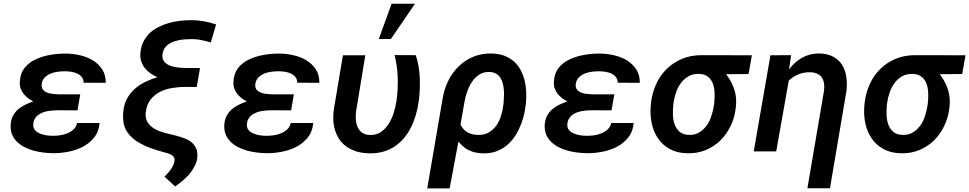

<svg xmlns="http://www.w3.org/2000/svg" viewBox="-20 -832 5325 1055"><path d="M38.6 -145.5Q37.1 -114.7 46.9 -91.8Q56.6 -68.8 74.7 -51.8Q92.3 -34.7 115.7 -22.9Q139.2 -11.2 165.5 -3.9Q191.4 2.9 218 6.1Q244.6 9.3 268.6 9.8Q307.6 10.3 349.6 2.9Q391.6 -4.4 428.2 -22Q467.3 -40.5 495.1 -73.7Q522.9 -106.9 527.3 -156.2H403.8Q399.4 -134.8 384.5 -121.1Q369.6 -107.4 350.1 -99.6Q330.6 -91.3 308.8 -88.4Q287.1 -85.4 268.6 -85.9Q254.9 -85.9 237.1 -88.1Q219.2 -90.3 203.6 -96.7Q194.3 -100.1 186.3 -105Q178.2 -109.9 172.9 -116.7Q166.5 -123.5 164.1 -132.6Q161.6 -141.6 163.1 -153.3Q164.6 -166 169.4 -175.8Q174.3 -185.5 181.6 -192.9Q188.5 -200.2 197.3 -205.3Q206.1 -210.4 215.8 -214.4Q235.8 -221.7 258.5 -223.9Q281.2 -226.1 301.3 -226.1L405.8 -225.6L420.9 -313.5H303.7Q289.6 -314 271.7 -315.7Q253.9 -317.4 239.3 -323.2Q230.5 -326.7 223.4 -332Q216.3 -337.4 212.4 -345.2Q210 -350.6 209 -357.4Q208 -364.3 209.5 -372.6Q212.9 -394 226.8 -407.2Q240.7 -420.4 259.3 -428.2Q277.8 -435.5 298.6 -438Q319.3 -440.4 336.9 -440.4Q353 -440.4 370.8 -437.7Q388.7 -435.1 404.3 -428.2Q418.9 -421.4 429.2 -408.9Q439.5 -396.5 439.5 -377.4L561 -377Q561.5 -419.9 542 -450Q522.5 -480 491.7 -499.5Q460.4 -518.6 422.6 -527.6Q384.8 -536.6 347.2 -537.6Q306.6 -538.6 259.3 -531Q211.9 -523.4 172.9 -504.4Q135.3 -486.3 112.8 -456.1Q90.3 -425.8 88.9 -379.9Q87.9 -361.3 93.5 -345.7Q99.1 -330.1 109.4 -316.9Q119.6 -303.7 133.3 -293.2Q147 -282.7 162.6 -274.9Q139.2 -266.6 117.2 -255.9Q95.2 -245.1 78.1 -230Q61 -214.4 50.5 -193.6Q40 -172.9 38.6 -145.5Z M1138.2 -598.6 1167.5 -697.8Q1134.3 -709 1099.9 -715.1Q1065.4 -721.2 1030.3 -721.2Q1000 -721.2 968.3 -717.5Q936.5 -713.9 906.2 -705.1Q875.5 -696.3 848.1 -682.1Q820.8 -668 799.8 -647.5Q778.8 -626 765.9 -598.4Q752.9 -570.8 751 -535.2Q750 -511.7 757.1 -491.9Q764.2 -472.2 776.9 -457Q789.6 -440.9 807.1 -428.7Q824.7 -416.5 845.2 -408.2Q808.6 -397 776.1 -380.9Q743.7 -364.7 718.3 -341.8Q692.9 -318.4 676.5 -287.1Q660.2 -255.9 657.2 -215.3Q651.4 -148.4 677.7 -108.4Q704.1 -68.4 750 -44.9Q774.9 -29.8 805.4 -19Q835.9 -8.3 868.7 1L896 8.8Q904.3 11.2 912.6 14.4Q920.9 17.6 927.2 22.5Q933.6 27.8 937 34.9Q940.4 42 939 52.2Q937 65.4 931.4 77.1Q925.8 88.9 918 99.6Q910.6 110.4 901.6 120.1Q892.6 129.9 883.8 138.7L942.4 192.4Q961.9 179.2 982.9 161.6Q1003.9 144 1022 123Q1039.1 102.1 1051 78.1Q1063 54.2 1064.5 28.8Q1065.9 0 1056.4 -19.3Q1046.9 -38.6 1030.8 -51.8Q1014.2 -64.5 992.2 -72.5Q970.2 -80.6 946.3 -86.9L900.4 -98.1Q876.5 -104 853.5 -112.5Q830.6 -121.1 813.5 -135.3Q795.9 -148.9 786.6 -168.9Q777.3 -189 781.2 -217.3Q786.6 -259.3 808.1 -285.9Q829.6 -312.5 859.9 -327.6Q890.1 -342.8 926.8 -348.6Q963.4 -354.5 999.5 -354.5L1061 -354L1079.1 -458L1002.4 -458.5Q989.7 -458.5 974.4 -459.5Q959 -460.4 943.8 -463.4Q928.2 -465.8 914.3 -471.2Q900.4 -476.6 890.1 -485.8Q879.9 -494.1 875.2 -507.1Q870.6 -520 873.5 -538.1Q876 -553.2 883.1 -564.7Q890.1 -576.2 900.9 -585Q909.7 -592.3 921.1 -597.9Q932.6 -603.5 945.3 -606.9Q967.3 -613.8 991.2 -615.5Q1015.1 -617.2 1034.7 -617.2Q1061.5 -617.2 1087.2 -611.8Q1112.8 -606.4 1138.2 -598.6Z M1212.4 -145.5Q1210.9 -114.7 1220.7 -91.8Q1230.5 -68.8 1248.5 -51.8Q1266.1 -34.7 1289.6 -22.9Q1313 -11.2 1339.4 -3.9Q1365.2 2.9 1391.8 6.1Q1418.5 9.3 1442.4 9.8Q1481.4 10.3 1523.4 2.9Q1565.4 -4.4 1602.1 -22Q1641.1 -40.5 1668.9 -73.7Q1696.8 -106.9 1701.2 -156.2H1577.6Q1573.2 -134.8 1558.3 -121.1Q1543.5 -107.4 1523.9 -99.6Q1504.4 -91.3 1482.7 -88.4Q1460.9 -85.4 1442.4 -85.9Q1428.7 -85.9 1410.9 -88.1Q1393.1 -90.3 1377.4 -96.7Q1368.2 -100.1 1360.1 -105Q1352.1 -109.9 1346.7 -116.7Q1340.3 -123.5 1337.9 -132.6Q1335.4 -141.6 1336.9 -153.3Q1338.4 -166 1343.3 -175.8Q1348.1 -185.5 1355.5 -192.9Q1362.3 -200.2 1371.1 -205.3Q1379.9 -210.4 1389.6 -214.4Q1409.7 -221.7 1432.4 -223.9Q1455.1 -226.1 1475.1 -226.1L1579.6 -225.6L1594.7 -313.5H1477.5Q1463.4 -314 1445.6 -315.7Q1427.7 -317.4 1413.1 -323.2Q1404.3 -326.7 1397.2 -332Q1390.1 -337.4 1386.2 -345.2Q1383.8 -350.6 1382.8 -357.4Q1381.8 -364.3 1383.3 -372.6Q1386.7 -394 1400.6 -407.2Q1414.6 -420.4 1433.1 -428.2Q1451.7 -435.5 1472.4 -438Q1493.2 -440.4 1510.7 -440.4Q1526.9 -440.4 1544.7 -437.7Q1562.5 -435.1 1578.1 -428.2Q1592.8 -421.4 1603 -408.9Q1613.3 -396.5 1613.3 -377.4L1734.9 -377Q1735.4 -419.9 1715.8 -450Q1696.3 -480 1665.5 -499.5Q1634.3 -518.6 1596.4 -527.6Q1558.6 -536.6 1521 -537.6Q1480.5 -538.6 1433.1 -531Q1385.7 -523.4 1346.7 -504.4Q1309.1 -486.3 1286.6 -456.1Q1264.2 -425.8 1262.7 -379.9Q1261.7 -361.3 1267.3 -345.7Q1272.9 -330.1 1283.2 -316.9Q1293.5 -303.7 1307.1 -293.2Q1320.8 -282.7 1336.4 -274.9Q1313 -266.6 1291 -255.9Q1269 -245.1 1252 -230Q1234.9 -214.4 1224.4 -193.6Q1213.9 -172.9 1212.4 -145.5Z M1987.3 -528.3H1864.3L1814.9 -233.9Q1806.2 -176.8 1816.9 -131.6Q1827.6 -86.4 1852.5 -55.7Q1877.4 -24.9 1917.2 -7.6Q1957 9.8 2010.7 10.7Q2051.8 11.2 2085.7 1.5Q2119.6 -8.3 2147.5 -26.4Q2175.3 -44.9 2197.8 -71Q2220.2 -97.2 2235.8 -127.4Q2253.4 -161.6 2264.6 -199.7Q2275.9 -237.8 2281.2 -278.3Q2289.1 -340.8 2286.6 -404.5Q2284.2 -468.3 2264.6 -528.8L2147.9 -529.3Q2163.6 -468.3 2165.5 -404.8Q2167.5 -341.3 2158.7 -278.3Q2154.3 -248.5 2144 -214.1Q2133.8 -179.7 2115.7 -151.9Q2099.1 -125 2074.2 -107.4Q2049.3 -89.8 2014.6 -90.3Q1986.3 -90.8 1969.7 -103Q1953.1 -115.2 1944.8 -134.3Q1936.5 -152.8 1935.1 -176.3Q1933.6 -199.7 1937 -222.7ZM2131.8 -811.5 2061.5 -617.7H2127.9L2260.3 -811.5Z M2868.2 -251.5 2869.6 -262.2Q2873 -294.9 2871.3 -328.1Q2869.6 -361.3 2862.3 -392.1Q2854 -422.4 2839.8 -448.7Q2825.7 -475.1 2803.7 -494.6Q2781.7 -513.7 2752 -525.4Q2722.2 -537.1 2683.6 -538.1Q2627.9 -539.6 2580.8 -520.3Q2533.7 -501 2499 -465.8Q2462.9 -430.7 2440.7 -383.1Q2418.5 -335.4 2410.6 -281.7L2327.6 203.1H2450.7L2499 -54.2Q2508.8 -42 2519.5 -32.2Q2530.3 -22.5 2542 -14.6Q2562 -2 2585.2 4.2Q2608.4 10.3 2633.8 10.7Q2670.9 11.7 2701.7 1.5Q2732.4 -8.8 2757.3 -27.3Q2781.2 -45.4 2800.3 -70.6Q2819.3 -95.7 2832.5 -125Q2846.7 -154.3 2855.5 -186.5Q2864.3 -218.8 2868.2 -251.5ZM2746.6 -261.7 2745.1 -251.5Q2741.7 -222.7 2732.4 -193.6Q2723.1 -164.6 2707 -141.6Q2689.9 -118.7 2665.5 -104.2Q2641.1 -89.8 2607.4 -90.8Q2591.8 -90.8 2577.9 -94Q2564 -97.2 2552.2 -103Q2539.1 -109.9 2528.3 -121.1Q2517.6 -132.3 2510.3 -147.9L2532.7 -274.4Q2537.6 -301.3 2547.6 -330.1Q2557.6 -358.9 2574.2 -383.3Q2590.3 -407.2 2614 -422.4Q2637.7 -437.5 2670.4 -436.5Q2691.9 -435.5 2706.5 -426.8Q2721.2 -418 2730 -403.8Q2739.3 -389.2 2743.4 -371.1Q2747.6 -353 2749 -334Q2750 -314.9 2749 -296.1Q2748 -277.3 2746.6 -261.7Z M2973.1 -145.5Q2971.7 -114.7 2981.4 -91.8Q2991.2 -68.8 3009.3 -51.8Q3026.9 -34.7 3050.3 -22.9Q3073.7 -11.2 3100.1 -3.9Q3126 2.9 3152.6 6.1Q3179.2 9.3 3203.1 9.8Q3242.2 10.3 3284.2 2.9Q3326.2 -4.4 3362.8 -22Q3401.9 -40.5 3429.7 -73.7Q3457.5 -106.9 3461.9 -156.2H3338.4Q3334 -134.8 3319.1 -121.1Q3304.2 -107.4 3284.7 -99.6Q3265.1 -91.3 3243.4 -88.4Q3221.7 -85.4 3203.1 -85.9Q3189.5 -85.9 3171.6 -88.1Q3153.8 -90.3 3138.2 -96.7Q3128.9 -100.1 3120.8 -105Q3112.8 -109.9 3107.4 -116.7Q3101.1 -123.5 3098.6 -132.6Q3096.2 -141.6 3097.7 -153.3Q3099.1 -166 3104 -175.8Q3108.9 -185.5 3116.2 -192.9Q3123 -200.2 3131.8 -205.3Q3140.6 -210.4 3150.4 -214.4Q3170.4 -221.7 3193.1 -223.9Q3215.8 -226.1 3235.8 -226.1L3340.3 -225.6L3355.5 -313.5H3238.3Q3224.1 -314 3206.3 -315.7Q3188.5 -317.4 3173.8 -323.2Q3165 -326.7 3158 -332Q3150.9 -337.4 3147 -345.2Q3144.5 -350.6 3143.6 -357.4Q3142.6 -364.3 3144 -372.6Q3147.5 -394 3161.4 -407.2Q3175.3 -420.4 3193.8 -428.2Q3212.4 -435.5 3233.2 -438Q3253.9 -440.4 3271.5 -440.4Q3287.6 -440.4 3305.4 -437.7Q3323.2 -435.1 3338.9 -428.2Q3353.5 -421.4 3363.8 -408.9Q3374 -396.5 3374 -377.4L3495.6 -377Q3496.1 -419.9 3476.6 -450Q3457 -480 3426.3 -499.5Q3395 -518.6 3357.2 -527.6Q3319.3 -536.6 3281.7 -537.6Q3241.2 -538.6 3193.8 -531Q3146.5 -523.4 3107.4 -504.4Q3069.8 -486.3 3047.4 -456.1Q3024.9 -425.8 3023.4 -379.9Q3022.5 -361.3 3028.1 -345.7Q3033.7 -330.1 3043.9 -316.9Q3054.2 -303.7 3067.9 -293.2Q3081.5 -282.7 3097.2 -274.9Q3073.7 -266.6 3051.8 -255.9Q3029.8 -245.1 3012.7 -230Q2995.6 -214.4 2985.1 -193.6Q2974.6 -172.9 2973.1 -145.5Z M4093.3 -425.3 4111.3 -528.3 3833.5 -528.8Q3775.4 -528.8 3727.8 -508.8Q3680.2 -488.8 3644.5 -454.1Q3608.4 -419.4 3586.2 -371.6Q3564 -323.7 3557.1 -268.1L3556.2 -257.3Q3550.8 -205.6 3560.3 -158Q3569.8 -110.4 3594.2 -73.7Q3618.7 -36.6 3658.9 -13.9Q3699.2 8.8 3756.3 10.3Q3811 11.7 3857.4 -7.3Q3903.8 -26.4 3939 -61Q3973.1 -94.7 3995.1 -140.9Q4017.1 -187 4022.9 -239.7L4023.9 -251Q4026.9 -281.2 4022.2 -309.1Q4017.6 -336.9 4006.3 -362.3Q4000 -378.4 3990.5 -393.8Q3981 -409.2 3970.2 -424.3ZM3679.7 -255.9 3680.7 -266.1Q3684.6 -294.9 3694.6 -324Q3704.6 -353 3721.7 -376Q3738.8 -398.9 3763.7 -413.1Q3788.6 -427.2 3822.3 -425.8Q3853 -424.8 3871.1 -409.4Q3889.2 -394 3897.5 -371.1Q3905.8 -348.1 3906.5 -321Q3907.2 -293.9 3904.8 -270L3903.8 -259.8Q3898.9 -223.6 3885.7 -185.8Q3872.6 -147.9 3846.7 -123.5Q3831.5 -107.9 3811.5 -98.9Q3791.5 -89.8 3765.6 -90.8Q3732.4 -91.8 3713.9 -108.2Q3695.3 -124.5 3687 -148.9Q3678.2 -173.3 3677.5 -201.7Q3676.8 -230 3679.7 -255.9Z M4327.1 -528.8 4213.4 -528.3 4121.6 0H4245.1L4314 -388.7Q4326.2 -400.4 4339.8 -409.2Q4353.5 -418 4368.2 -423.8Q4382.8 -429.7 4398.9 -432.6Q4415 -435.5 4432.6 -435.1Q4456.1 -434.1 4471.7 -426.5Q4487.3 -418.9 4496.1 -405.8Q4504.9 -392.1 4507.8 -373.5Q4510.7 -355 4507.8 -333.5L4416.5 202.6H4540.5L4631.3 -333.5Q4635.7 -374 4630.1 -410.9Q4624.5 -447.8 4606.9 -476.1Q4588.9 -503.9 4558.3 -520.5Q4527.8 -537.1 4482.9 -538.1Q4450.2 -538.6 4421.9 -529.5Q4393.6 -520.5 4369.6 -503.4Q4354.5 -493.2 4340.8 -479.7Q4327.1 -466.3 4315.4 -450.7Z M5267.1 -425.3 5285.2 -528.3 5007.3 -528.8Q4949.2 -528.8 4901.6 -508.8Q4854 -488.8 4818.4 -454.1Q4782.2 -419.4 4760 -371.6Q4737.8 -323.7 4731 -268.1L4730 -257.3Q4724.6 -205.6 4734.1 -158Q4743.7 -110.4 4768.1 -73.7Q4792.5 -36.6 4832.8 -13.9Q4873 8.8 4930.2 10.3Q4984.9 11.7 5031.2 -7.3Q5077.6 -26.4 5112.8 -61Q5147 -94.7 5168.9 -140.9Q5190.9 -187 5196.8 -239.7L5197.8 -251Q5200.7 -281.2 5196 -309.1Q5191.4 -336.9 5180.2 -362.3Q5173.8 -378.4 5164.3 -393.8Q5154.8 -409.2 5144 -424.3ZM4853.5 -255.9 4854.5 -266.1Q4858.4 -294.9 4868.4 -324Q4878.4 -353 4895.5 -376Q4912.6 -398.9 4937.5 -413.1Q4962.4 -427.2 4996.1 -425.8Q5026.9 -424.8 5044.9 -409.4Q5063 -394 5071.3 -371.1Q5079.6 -348.1 5080.3 -321Q5081.1 -293.9 5078.6 -270L5077.6 -259.8Q5072.8 -223.6 5059.6 -185.8Q5046.4 -147.9 5020.5 -123.5Q5005.4 -107.9 4985.4 -98.9Q4965.3 -89.8 4939.5 -90.8Q4906.2 -91.8 4887.7 -108.2Q4869.1 -124.5 4860.8 -148.9Q4852.1 -173.3 4851.3 -201.7Q4850.6 -230 4853.5 -255.9Z"/></svg>

Font: Roboto Mono SemiBold
Style: Italic
Weight: 600
Italic angle: -10°
Monospace: yes
Designer: Google
Version: Version 3.000